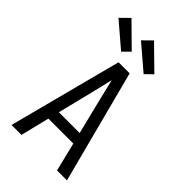

<svg xmlns="http://www.w3.org/2000/svg" viewBox="-288 -1079 1176 1176"><g transform="rotate(45 300.0 -491.5)"><path d="M60 0 252 -735H348L540 0H454L408 -187H192L146 0ZM390 -260 333 -490Q325 -524 316.5 -558.5Q308 -593 300 -628Q292 -593 283.5 -558.5Q275 -524 267 -490L210 -260ZM412 -792 254 -927 311 -983 459 -838ZM217 -792 59 -927 116 -983 263 -838Z"/></g></svg>

Font: R Plex Mono
Style: Regular
Weight: 400
Monospace: yes
Designer: Belleve Invis
Foundry: Belleve Invis
Version: Version 31.8.0